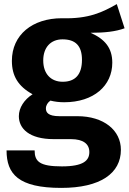

<svg xmlns="http://www.w3.org/2000/svg" viewBox="-20 -679 628 937"><path d="M550 -659C481 -620 414 -586 282 -590C138 -590 38 -509 38 -382C38 -309 68 -258 139 -219C98 -193 72 -153 72 -112C72 -52 122 0 242 0H326C387 0 416 24 416 63C416 104 388 133 282 133C173 133 149 109 149 55H12C12 170 69 238 279 238C470 238 570 167 570 52C570 -43 487 -112 357 -112H270C214 -112 204 -131 204 -150C204 -165 213 -179 226 -188C246 -183 268 -180 293 -180C438 -180 528 -261 528 -373C528 -445 492 -488 422 -519C491 -519 545 -525 588 -541ZM285 -487C349 -487 380 -455 380 -387C380 -316 348 -280 286 -280C228 -280 191 -319 191 -384C191 -447 227 -487 285 -487Z"/></svg>

Font: Glow Sans SC Normal
Style: Bold
Weight: 700
Designer: Ryoko NISHIZUKA (kana, bopomofo & ideographs); Paul D. Hunt (Latin, Greek & Cyrillic); Sandoll Communications, Soo-young
Version: Version 0.93